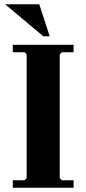

<svg xmlns="http://www.w3.org/2000/svg" viewBox="-20 -880 405 900"><path d="M325 -635H270L260 -625V-45L270 -35H325V0H40V-35H95L105 -45V-625L95 -635H40V-670H325ZM4 -860H164L213 -710H183Z"/></svg>

Font: Brygada 1918
Style: Bold
Weight: 700
Designer: Mateusz Machalski | Borys Kosmynka | Przemek Hoffer
Foundry: NIEPODLEGLA 2018
Version: Version 3.006